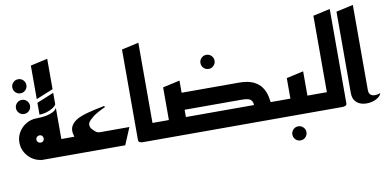

<svg xmlns="http://www.w3.org/2000/svg" viewBox="-88 -1074 3151 1556"><g transform="rotate(-10 1487.5 -296.0)"><path d="M104 -562Q80 -562 63 -579Q46 -596 46 -620Q46 -644 63 -661Q80 -678 104 -678Q128 -678 145 -661Q162 -644 162 -620Q162 -596 145 -579Q128 -562 104 -562ZM104 -392Q80 -392 63 -409Q46 -426 46 -450Q46 -474 63 -491Q80 -508 104 -508Q128 -508 145 -491Q162 -474 162 -450Q162 -426 145 -409Q128 -392 104 -392Z M173 0 238 -140H435V0ZM321 0V-200H365V0ZM225 -365V-463L365 -520V-426Q357 -410 334 -396Q311 -382 282 -373.5Q253 -365 225 -365ZM225 -493V-769L365 -800V-550ZM365 -170 196 -340Q209 -340 233 -341.5Q257 -343 283.5 -348.5Q310 -354 332.5 -365.5Q355 -377 365 -396ZM196 0Q150 0 111 -23Q72 -46 48.5 -85Q25 -124 25 -170Q25 -217 48.5 -255.5Q72 -294 111 -317Q150 -340 197 -340Q243 -340 281 -317Q319 -294 342 -255.5Q365 -217 365 -170Q365 -123 342 -84.5Q319 -46 281 -23Q243 0 196 0ZM196 -140Q209 -140 217 -148.5Q225 -157 225 -170Q225 -183 217 -191.5Q209 -200 196 -200Q183 -200 174 -191.5Q165 -183 165 -170Q165 -157 174 -148.5Q183 -140 196 -140Z M375 0V-140H472Q468 -153 465 -169Q462 -185 464 -202Q466 -219 476 -234Q493 -261 525 -279Q557 -297 612 -312Q667 -327 752 -343L759 -334Q687 -301 655.5 -276.5Q624 -252 612 -232Q606 -222 607.5 -208Q609 -194 616 -184Q631 -166 646.5 -153Q662 -140 685 -140H925L866 0Z M1015 0Q1015 0 1005 -0.5Q995 -1 985 -6Q975 -11 975 -23V-769L1115 -800V-140H1195V0Z M1640 -492Q1616 -492 1599 -509Q1582 -526 1582 -550Q1582 -574 1599 -591Q1616 -608 1640 -608Q1664 -608 1681 -591Q1698 -574 1698 -550Q1698 -526 1681 -509Q1664 -492 1640 -492Z M2015 0V-140H2210V0ZM1250 -50V-409L1390 -440V-50ZM1155 0V-140H1430V0ZM1335 0V-140H1950Q1951 -167 1933.5 -183.5Q1916 -200 1860 -200H1335V-340H1860Q1934 -340 1979 -319Q2024 -298 2047.5 -263Q2071 -228 2080 -186Q2089 -144 2089.5 -101.5Q2090 -59 2090 -23Q2090 -11 2080 -6Q2070 -1 2060 -0.5Q2050 0 2050 0Z M2273 208Q2249 208 2232 191Q2215 174 2215 150Q2215 126 2232 109Q2249 92 2273 92Q2297 92 2314 109Q2331 126 2331 150Q2331 174 2314 191Q2297 208 2273 208Z M2290 0V-140H2510V0ZM2170 0V-140H2250V-309L2390 -340V-23Q2390 -11 2380 -6Q2370 -1 2360 -0.5Q2350 0 2350 0Z M2470 0V-140H2550V-769L2690 -800V-23Q2690 -11 2680 -6Q2670 -1 2660 -0.5Q2650 0 2650 0Z M2975 -58Q2969 -36 2943.5 -19.5Q2918 -3 2883.5 3Q2849 9 2816.5 1.5Q2784 -6 2762 -30.5Q2740 -55 2740 -100V-769L2880 -800V-100Q2880 -75 2891 -63.5Q2902 -52 2918 -49.5Q2934 -47 2950 -50.5Q2966 -54 2975 -58Z"/></g></svg>

Font: Reem Kufi Fun
Style: Bold
Weight: 700
Designer: Khaled Hosny
Version: Version 1.005